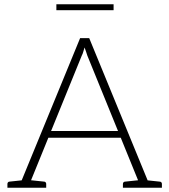

<svg xmlns="http://www.w3.org/2000/svg" viewBox="-20 -886 799 906"><path d="M68 0 358 -706H401L691 0H657Q651 0 647 -3.5Q643 -7 641 -12L392 -624Q390 -632 386 -642.5Q382 -653 379 -662Q376 -653 373 -642Q370 -631 366 -624L117 -12Q116 -7 111.5 -3.5Q107 0 101 0ZM99 0V-30H127V0ZM198 -236 209 -268H550L561 -236ZM631 0V-30H659V0ZM15 0V-18Q15 -23 18 -26Q21 -29 25 -29L101 -37L106 0ZM107 0 112 -37 188 -29Q192 -29 195 -26Q198 -23 198 -18V0ZM560 0V-18Q560 -23 563 -26Q566 -29 571 -29L647 -37L652 0ZM652 0 657 -37 733 -29Q738 -29 741 -26Q744 -23 744 -18V0ZM246 -838V-866H516V-838Z"/></svg>

Font: Aleo ExtraLight
Style: Regular
Weight: 250
Designer: Alessio Laiso
Foundry: Alessio Laiso
Version: Version 2.001;gftools[0.9.29]